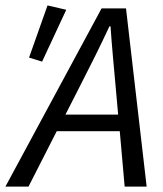

<svg xmlns="http://www.w3.org/2000/svg" viewBox="-49 -687 602 707"><path d="M249 -377C286 -449 319 -515 354 -590H358C363 -515 370 -446 376 -377L386 -265H192ZM-29 0H56L160 -204H392L410 0H491L415 -656H325ZM106 -460 195 -651 126 -667 58 -475Z"/></svg>

Font: Source Sans Pro
Style: Italic
Weight: 400
Italic angle: -11°
Designer: Paul D. Hunt
Foundry: Adobe Systems Incorporated
Version: Version 3.006;hotconv 1.0.111;makeotfexe 2.5.65597